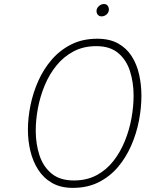

<svg xmlns="http://www.w3.org/2000/svg" viewBox="-20 -900 736 932"><path d="M333.5 12Q274.5 12 233 -11.8Q191.5 -35.5 165.5 -76Q139.5 -116.5 127.5 -166.8Q115.5 -217 115.5 -270Q115.5 -327.5 128 -389Q140.5 -450.5 166.2 -508Q192 -565.5 232 -611.5Q272 -657.5 326.8 -684.8Q381.5 -712 452.5 -712Q512 -712 553 -689.2Q594 -666.5 619 -627.5Q644 -588.5 655.2 -538.8Q666.5 -489 666.5 -435Q666.5 -377 654.5 -314.5Q642.5 -252 617.2 -194Q592 -136 552.8 -89.5Q513.5 -43 459 -15.5Q404.5 12 333.5 12ZM338.5 -24Q401 -24 448.8 -49.5Q496.5 -75 530.5 -118.5Q564.5 -162 586.2 -215.8Q608 -269.5 618.2 -326.5Q628.5 -383.5 628.5 -436Q628.5 -499 611.2 -553.8Q594 -608.5 554.2 -642.2Q514.5 -676 447.5 -676Q385 -676 337 -650.5Q289 -625 254.2 -582.2Q219.5 -539.5 197.2 -486Q175 -432.5 164.2 -375.5Q153.5 -318.5 153.5 -266Q153.5 -201.5 171.5 -146.5Q189.5 -91.5 230 -57.8Q270.5 -24 338.5 -24ZM472.5 -820.5Q462 -820.5 455.2 -828Q448.5 -835.5 448.5 -846.5Q448.5 -860 459.8 -870.2Q471 -880.5 484.5 -880.5Q496 -880.5 502.2 -872.8Q508.5 -865 508.5 -853.5Q508.5 -840 497.8 -830.2Q487 -820.5 472.5 -820.5Z"/></svg>

Font: Overpass Thin
Style: Italic
Weight: 250
Italic angle: -10°
Designer: Delve Withrington, Dave Bailey, Thomas Jockin
Foundry: Delve Fonts LLC
Version: Version 4.000